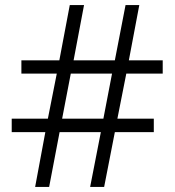

<svg xmlns="http://www.w3.org/2000/svg" viewBox="-20 -734 686 754"><path d="M476 -445H619V-497H486L527 -714H473L431 -497H269L310 -714H254L213 -497H64V-445H203L168 -268H26V-215H158L118 0H173L214 -215H376L334 0H389L431 -215H584V-268H441ZM224 -268 258 -445H420L386 -268Z"/></svg>

Font: Noto Kufi Arabic Light
Style: Regular
Weight: 300
Designer: Monotype Design Team, David Williams, Khaled Hosny
Foundry: Google LLC
Version: Version 2.109